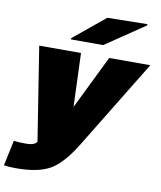

<svg xmlns="http://www.w3.org/2000/svg" viewBox="-135 -862 969 1154"><g transform="rotate(10 349.0 -285.0)"><path d="M400 0Q323 126 250 168Q177 210 43 210Q-1 210 -32 205L1 50Q33 54 77 54Q127 54 142 31L52 -540H307L319 -213L479 -540H730ZM232 -610 234 -618 426 -776 671 -780 669 -772 430 -610Z"/></g></svg>

Font: Nacelle Black
Style: Italic
Weight: 900
Italic angle: -12°
Designer: Sora Sagano
Foundry: Sora Sagano
Version: Version 1.000;FEAKit 1.0